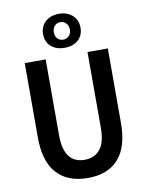

<svg xmlns="http://www.w3.org/2000/svg" viewBox="-97 -959 794 1040"><g transform="rotate(-10 300.0 -439.5)"><path d="M374.3 -729.2Q345.7 -704.1 299.8 -704.1Q253.9 -704.1 225.3 -729.2Q196.8 -754.4 196.8 -796.9Q196.8 -839.4 225.6 -865.2Q254.4 -891.1 299.8 -891.1Q345.2 -891.1 374 -865.2Q402.8 -839.4 402.8 -796.9Q402.8 -754.4 374.3 -729.2ZM299.8 -749Q318.4 -749 331.3 -762.2Q344.2 -775.4 344.2 -796.9Q344.2 -817.9 331.3 -831.5Q318.4 -845.2 299.8 -845.2Q280.8 -845.2 268.3 -831.8Q255.9 -818.4 255.9 -796.9Q255.9 -774.9 268.3 -762Q280.8 -749 299.8 -749ZM301.8 12.2Q191.4 12.2 131.6 -53.2Q71.8 -118.7 71.8 -251V-660.2H187V-243.2Q187 -87.9 301.8 -87.9Q356.4 -87.9 386.7 -126Q417 -164.1 417 -243.2V-660.2H528.8V-251Q528.8 -118.7 470.2 -53.2Q411.6 12.2 301.8 12.2Z"/></g></svg>

Font: Office Code Pro Medium
Style: Regular
Weight: 500
Designer: Nathan Rutzky & Paul D. Hunt
Foundry: Adobe Systems Incorporated
Version: Version 1.004;PS 001.004;hotconv 1.0.70;makeotf.lib2.5.58329